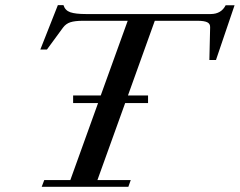

<svg xmlns="http://www.w3.org/2000/svg" viewBox="-20 -717 920 737"><path d="M140.1 0 149.9 -25.9H250L356.4 -321.3H260.7V-350.6H366.7L470.2 -637.2H297.9Q267.6 -637.2 250.2 -631.6Q232.9 -626 221.7 -610.8L160.2 -526.9H134.8L202.1 -697.3H223.6Q230 -676.8 250 -669.9Q270 -663.1 310.1 -663.1H788.6Q829.1 -663.1 846.2 -696.8H880.4L809.1 -486.8H783.7L786.6 -612.3Q787.1 -626 775.4 -631.6Q763.7 -637.2 738.8 -637.2H574.2L471.2 -350.6H548.3V-321.3H460.4L354 -25.9H481.9L472.7 0Z"/></svg>

Font: Elstob 14pt Medium
Style: Italic
Weight: 500
Italic angle: -20°
Designer: Peter S. Baker
Version: Version 1.015